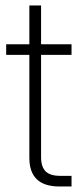

<svg xmlns="http://www.w3.org/2000/svg" viewBox="-20 -676 297 696"><path d="M239.3 -515.6V-477.1H128.9V-106.9Q128.9 -71.3 145.3 -54.9Q161.6 -38.6 198.2 -38.6H239.3V0H195.3Q86.4 0 86.4 -104V-477.1H2.4V-515.6H86.4V-656.2H128.9V-515.6Z"/></svg>

Font: Inter Display ExtraLight
Style: Regular
Weight: 200
Designer: Rasmus Andersson
Foundry: rsms
Version: Version 4.000;git-a52131595